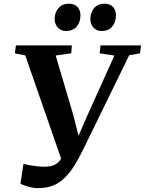

<svg xmlns="http://www.w3.org/2000/svg" viewBox="-20 -984 768 1019"><path d="M182.5 14.5Q157.5 14.5 130.8 6.8Q104 -1 88.5 -8L104.5 -114Q122.5 -109.5 142 -106.2Q161.5 -103 179.8 -101.2Q198 -99.5 211 -99Q229 -99 245.5 -101.5Q262 -104 277.2 -113.5Q292.5 -123 306.2 -143.8Q320 -164.5 333.5 -200.5L315 -111.5L114 -690L59 -701L64.5 -743H361.5L358 -701L275.5 -689.5L370 -370L410.5 -208.5L371 -203L437 -356.5L587 -689L509 -701L513.5 -743H728.5L723 -701L665.5 -690.5L428 -204Q402.5 -150.5 377.5 -109.8Q352.5 -69 324.5 -41.2Q296.5 -13.5 262 0.5Q227.5 14.5 182.5 14.5ZM330 -819.5Q303.5 -819.5 286.8 -838Q270 -856.5 270 -884.5Q271 -920 291.2 -942.2Q311.5 -964.5 344.5 -964.5Q376 -964.5 391.8 -946.5Q407.5 -928.5 407 -902Q406.5 -866 387 -842.8Q367.5 -819.5 330 -819.5ZM519 -819.5Q492.5 -819.5 475.8 -838Q459 -856.5 459.5 -884.5Q460.5 -920 480.5 -942.2Q500.5 -964.5 533.5 -964.5Q564.5 -964.5 580.2 -946.5Q596 -928.5 595.5 -902Q595 -866 575.5 -842.8Q556 -819.5 519 -819.5Z"/></svg>

Font: Merriweather 48pt
Style: Bold Italic
Weight: 700
Italic angle: -7.8°
Version: Version 2.101